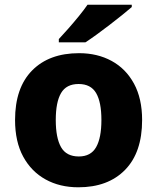

<svg xmlns="http://www.w3.org/2000/svg" viewBox="-20 -786 668 816"><path d="M584 -276Q584 -138 511.5 -64Q439 10 313 10Q234 10 173.5 -23.5Q113 -57 78.5 -120.5Q44 -184 44 -276Q44 -413 116.5 -486.5Q189 -560 316 -560Q394 -560 454.5 -527Q515 -494 549.5 -430.5Q584 -367 584 -276ZM217 -276Q217 -200 239.5 -160.5Q262 -121 315 -121Q366 -121 388.5 -160.5Q411 -200 411 -276Q411 -352 388.5 -390.5Q366 -429 314 -429Q262 -429 239.5 -390.5Q217 -352 217 -276ZM540 -756Q524 -742 499 -722Q474 -702 445.5 -680Q417 -658 390 -638.5Q363 -619 343 -606H230V-620Q247 -638 269.5 -663.5Q292 -689 314.5 -716.5Q337 -744 352 -766H540Z"/></svg>

Font: Noto Kufi Arabic ExtraBold
Style: Regular
Weight: 800
Designer: Monotype Design Team, David Williams, Khaled Hosny
Foundry: Google LLC
Version: Version 2.109; ttfautohint (v1.8.4.7-5d5b)